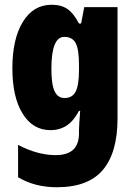

<svg xmlns="http://www.w3.org/2000/svg" viewBox="-20 -537 564 807"><path d="M56 208V72Q138 115 214 115Q312 115 312 24V10Q312 -9 317 -71H312Q290 -29 260.5 -9.5Q231 10 192 10Q118 10 75 -59.5Q32 -129 32 -250Q32 -373 76 -445Q120 -517 197 -517Q237 -517 263 -499.5Q289 -482 312 -438H321L334 -507H474V-39Q474 104 412.5 177Q351 250 219 250Q126 250 56 208ZM312 -244V-264Q312 -330 298 -356Q284 -382 250 -382Q196 -382 196 -248Q196 -182 209.5 -153.5Q223 -125 251 -125Q284 -125 298 -152Q312 -179 312 -244Z"/></svg>

Font: Noto Sans Armenian Black Cond
Style: Regular
Weight: 900
Width: 3
Designer: Monotype Design team
Foundry: Monotype Imaging Inc.
Version: Version 1.000